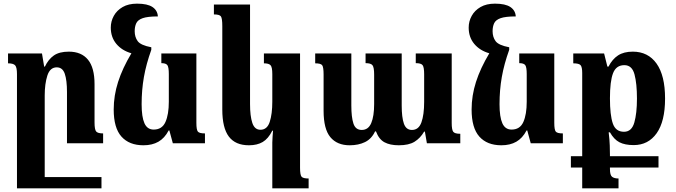

<svg xmlns="http://www.w3.org/2000/svg" viewBox="-20 -785 3702 1052"><path d="M498 -114Q498 -75 507 -64.5Q516 -54 545 -54V0H347V-281Q347 -345 335 -380.5Q323 -416 291 -416Q254 -416 239.5 -371Q225 -326 225 -262V185H536V247H73V-379Q73 -416 63 -427Q53 -438 24 -438V-492H210L222 -420H226Q245 -460 275 -481Q305 -502 357 -502Q426 -502 462 -458Q498 -414 498 -324Z M766 11Q688 11 645.5 -36.5Q603 -84 603 -185Q603 -261 627 -336Q651 -411 700 -493Q648 -508 617.5 -544.5Q587 -581 587 -634Q587 -668 603.5 -698Q620 -728 652 -746.5Q684 -765 731 -765Q788 -765 815.5 -746.5Q843 -728 845 -695Q789 -695 762 -685.5Q735 -676 726.5 -657.5Q718 -639 718 -614Q718 -582 734.5 -559.5Q751 -537 809 -526V-512Q781 -434 768.5 -363Q756 -292 756 -214Q756 -144 771.5 -109.5Q787 -75 822 -75Q868 -75 886.5 -116.5Q905 -158 905 -228V-379Q905 -417 897 -428Q889 -439 864 -439V-492H1056V-112Q1056 -73 1064.5 -63.5Q1073 -54 1103 -54V0H927L908 -70H904Q882 -28 848 -8.5Q814 11 766 11Z M1472 247V-4Q1472 -20 1473.5 -36.5Q1475 -53 1476 -69H1472Q1450 -25 1419.5 -7Q1389 11 1344 11Q1270 11 1234 -36.5Q1198 -84 1198 -185V-642Q1198 -684 1190.5 -695Q1183 -706 1152 -706V-760H1350V-215Q1350 -149 1362.5 -111.5Q1375 -74 1407 -74Q1444 -74 1458 -117.5Q1472 -161 1472 -228V-379Q1472 -417 1462.5 -427.5Q1453 -438 1426 -438V-492H1624V134Q1624 174 1632.5 183.5Q1641 193 1671 193V247Z M2258 -492H2455V-111Q2455 -75 2463 -63.5Q2471 -52 2502 -52V0H2319L2308 -64H2304Q2283 -28 2251.5 -8.5Q2220 11 2165 11Q2117 11 2086.5 -5.5Q2056 -22 2040 -65H2035Q2016 -24 1980 -6.5Q1944 11 1896 11Q1827 11 1790 -33.5Q1753 -78 1753 -178V-377Q1753 -418 1745 -428Q1737 -438 1707 -438V-492H1905V-207Q1905 -143 1916.5 -108Q1928 -73 1962 -73Q1998 -73 2014 -110.5Q2030 -148 2030 -215V-376Q2030 -416 2021 -427.5Q2012 -439 1983 -439V-492H2181V-207Q2181 -142 2193 -107.5Q2205 -73 2237 -73Q2274 -73 2289 -114.5Q2304 -156 2304 -227V-378Q2304 -417 2295.5 -428Q2287 -439 2258 -439Z M2727 11Q2649 11 2606.5 -36.5Q2564 -84 2564 -185Q2564 -261 2588 -336Q2612 -411 2661 -493Q2609 -508 2578.5 -544.5Q2548 -581 2548 -634Q2548 -668 2564.5 -698Q2581 -728 2613 -746.5Q2645 -765 2692 -765Q2749 -765 2776.5 -746.5Q2804 -728 2806 -695Q2750 -695 2723 -685.5Q2696 -676 2687.5 -657.5Q2679 -639 2679 -614Q2679 -582 2695.5 -559.5Q2712 -537 2770 -526V-512Q2742 -434 2729.5 -363Q2717 -292 2717 -214Q2717 -144 2732.5 -109.5Q2748 -75 2783 -75Q2829 -75 2847.5 -116.5Q2866 -158 2866 -228V-379Q2866 -417 2858 -428Q2850 -439 2825 -439V-492H3017V-112Q3017 -73 3025.5 -63.5Q3034 -54 3064 -54V0H2888L2869 -70H2865Q2843 -28 2809 -8.5Q2775 11 2727 11Z M3108 133V71H3170V-385Q3170 -418 3161 -428Q3152 -438 3121 -438V-492H3290L3308 -420H3314Q3335 -461 3366.5 -481.5Q3398 -502 3447 -502Q3531 -502 3577.5 -436.5Q3624 -371 3624 -245Q3624 -120 3578 -55Q3532 10 3452 10Q3404 10 3374 -5.5Q3344 -21 3322 -60H3315Q3320 -19 3321 12Q3322 43 3322 63V71H3588V133H3322V141Q3322 175 3334 184Q3346 193 3369 193V247H3170V133ZM3399 -63Q3441 -63 3455.5 -113.5Q3470 -164 3470 -245Q3470 -327 3456.5 -377.5Q3443 -428 3401 -428Q3356 -428 3339 -384Q3322 -340 3322 -246Q3322 -155 3337.5 -109Q3353 -63 3399 -63Z"/></svg>

Font: Noto Serif Armenian Condensed ExtraBold
Style: Regular
Weight: 800
Width: 3
Designer: Monotype Design Team
Foundry: Monotype Imaging Inc.
Version: Version 2.008; ttfautohint (v1.8.4.7-5d5b)